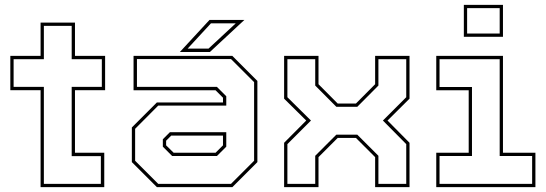

<svg xmlns="http://www.w3.org/2000/svg" viewBox="-20 -770 2246 790"><path d="M147 0V-399H22.5V-540H147V-677H288.5V-540H412.5V-399H288.5V-141.5H409V0ZM160.5 -13.5H395V-127.5H275V-412.5H399V-526.5H275V-663.5H160.5V-526.5H36V-412.5H160.5Z M625.5 0 522.5 -103V-245.5L625.5 -348.5H897.5V-368L867 -398.5H529.5V-540H936L1039 -437V-103L936 0ZM688.5 -128 650 -166.5V-197L679 -226H911V-166.5L872.5 -128ZM631 -13.5H930.5L1025.5 -108.5V-432L930.5 -527H543.5V-412.5H872.5L911 -374V-335.5H631L536 -240V-108.5ZM694.5 -141.5H867L897.5 -172V-212H684.5L663.5 -191V-172ZM720 -556 842 -688H985.5L843.5 -556ZM752 -570H838L950 -674H848Z M1149 0V-182.5L1240 -274L1149 -364V-540H1290.5V-423.5L1369.5 -344H1444.5L1523.5 -423.5V-540H1665V-364L1574.5 -274L1665 -182.5V0H1523.5V-123.5L1444.5 -202.5H1369.5L1290.5 -123.5V0ZM1162.5 -13.5H1277V-129L1364 -216H1450L1537 -129V-13.5H1651.5V-177L1555.5 -274L1651.5 -370V-526.5H1537V-418L1450 -330.5H1364L1277 -418V-526.5H1162.5V-370L1259.5 -274L1162.5 -177Z M1888.5 -618.5V-750H2049.5V-618.5ZM1902 -632H2036V-736.5H1902ZM1775 0V-141.5H1908.5V-398.5H1775V-540H2049.5V-141.5H2183V0ZM1788.5 -13.5H2169.5V-128H2036V-526.5H1788.5V-412H1922V-128H1788.5Z"/></svg>

Font: Tourney Thin Thin
Style: Regular
Weight: 250
Version: Version 1.015